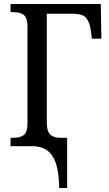

<svg xmlns="http://www.w3.org/2000/svg" viewBox="-20 -734 546 964"><path d="M142 0H33V-42H47Q82 -42 100 -56.5Q118 -71 118 -114V-601Q118 -644 100 -658.5Q82 -673 47 -673H33V-714H486L489 -540H441L437 -574Q431 -622 413 -643.5Q395 -665 347 -665H215V-118Q215 -75 232 -58.5Q249 -42 286 -42H317V210H277Q276 99 243.5 49.5Q211 0 142 0Z"/></svg>

Font: Noto Serif Narrow
Style: Regular
Weight: 400
Width: 4
Designer: Monotype Design Team
Foundry: Monotype Imaging Inc.
Version: Version 1.001